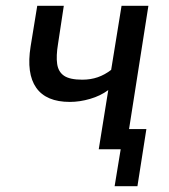

<svg xmlns="http://www.w3.org/2000/svg" viewBox="-20 -517 586 665"><path d="M377 128 398 0H326L336 -70H487L456 128ZM322 0 355 -205Q328 -185 292 -174.5Q256 -164 222 -164Q140 -164 105.5 -213Q71 -262 86 -356L109 -497H201L181 -365Q174 -323 178 -295.5Q182 -268 202 -254.5Q222 -241 265 -241Q294 -241 318.5 -249.5Q343 -258 365 -275L401 -497H494L416 0Z"/></svg>

Font: Nunito Sans 7pt Condensed Medium
Style: Italic
Weight: 500
Width: 3
Italic angle: -9°
Designer: Vernon Adams
Foundry: Vernon Adams
Version: Version 3.101;gftools[0.9.27]